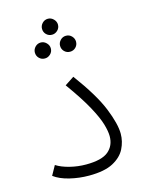

<svg xmlns="http://www.w3.org/2000/svg" viewBox="-114 -810 666 883"><g transform="rotate(-15 219.5 -368.0)"><path d="M34 -38 59 -83Q84 -67 122 -57.5Q160 -48 199 -48Q274 -48 305.5 -74.5Q337 -101 337 -146Q337 -169 327 -203.5Q317 -238 288 -291.5Q259 -345 202 -424L246 -453Q328 -342 358.5 -266Q389 -190 389 -144Q389 -107 372 -73Q355 -39 314 -17Q273 5 199 5Q152 5 107 -6Q62 -17 34 -38ZM202 -665Q186 -665 175 -676Q164 -687 164 -703Q164 -718 175 -729.5Q186 -741 202 -741Q217 -741 228.5 -729.5Q240 -718 240 -703Q240 -687 228.5 -676Q217 -665 202 -665ZM142 -568Q126 -568 115 -579Q104 -590 104 -606Q104 -621 115 -632.5Q126 -644 142 -644Q157 -644 168.5 -632.5Q180 -621 180 -606Q180 -590 168.5 -579Q157 -568 142 -568ZM262 -568Q246 -568 235 -579Q224 -590 224 -606Q224 -621 235 -632.5Q246 -644 262 -644Q278 -644 289 -632.5Q300 -621 300 -606Q300 -590 289 -579Q278 -568 262 -568Z"/></g></svg>

Font: Noto Sans Arabic Light
Style: Regular
Weight: 300
Designer: Monotype Design Team, Nadine Chahine, Nizar Qandah and Khaled Hosny
Foundry: Monotype Imaging Inc.
Version: Version 2.012; ttfautohint (v1.8.4.7-5d5b)